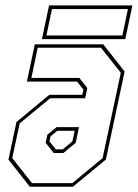

<svg xmlns="http://www.w3.org/2000/svg" viewBox="-20 -708 522 728"><path d="M93 0 12 -103 42.5 -245.5 167 -348.5H292L296.5 -368L272.5 -398.5H82L112 -540H371.5L452.5 -437L381.5 -103L256.5 0ZM101.5 -13.5H254L369 -108.5L438 -432L363 -527H123L99 -412.5H281L311 -374L303 -335.5H170L54.5 -240L26.5 -108.5ZM183.5 -128 153 -166.5 159.5 -197 194.5 -226H279.5L267 -166.5L220.5 -128ZM192 -141.5H217.5L254.5 -172L263 -212H197L171.5 -191L167.5 -172ZM139 -559.5 166 -687.5H482L455 -559.5ZM156 -573.5H444L465 -673.5H177Z"/></svg>

Font: Tourney Condensed Thin
Style: Italic
Weight: 100
Width: 3
Italic angle: -12°
Designer: Tyler Finck
Foundry: Etcetera Type Co
Version: Version 1.010; ttfautohint (v1.8.3)